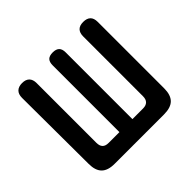

<svg xmlns="http://www.w3.org/2000/svg" viewBox="-138 -718 877 877"><g transform="rotate(-45 300.0 -280.0)"><path d="M141 0Q98 0 77.5 -20.5Q57 -41 57 -84L55 -512Q55 -536 67.5 -548Q80 -560 103 -560Q126 -560 138 -548Q150 -536 150 -513V-127Q150 -107 159.5 -97Q169 -87 189 -87H259V-518Q259 -540 269 -550Q279 -560 301 -560Q322 -560 332.5 -550Q343 -540 343 -518V-87H412Q431 -87 441 -97Q451 -107 451 -127V-513Q451 -536 462.5 -548Q474 -560 498 -560Q521 -560 533 -548.5Q545 -537 545 -513V-84Q545 -41 524.5 -20.5Q504 0 460 0Z"/></g></svg>

Font: Maple Mono NL Medium
Style: Regular
Weight: 500
Monospace: yes
Designer: subframe7536
Version: Version 7.000